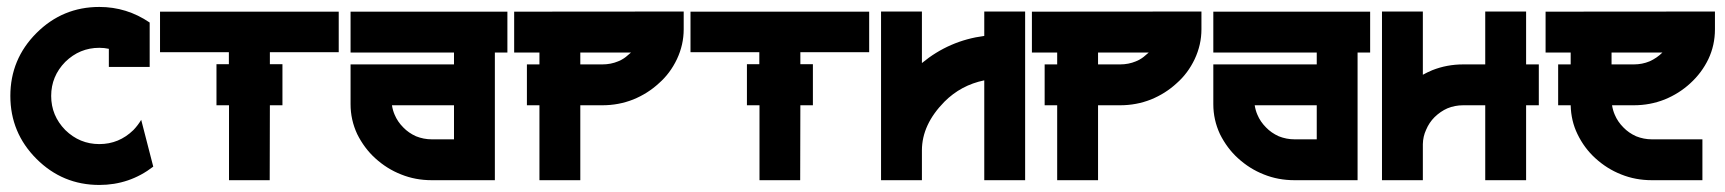

<svg xmlns="http://www.w3.org/2000/svg" viewBox="-20 -519 4969 553"><path d="M386.7 -173.8 421.4 -39.1Q353 13.7 266.1 13.7Q160.2 13.7 85 -61.5Q9.8 -136.7 9.8 -242.7Q9.8 -348.6 85 -423.8Q160.2 -499 266.1 -499Q345.2 -499 411.1 -454.1V-326.2H293.5V-378.4Q280.3 -381.3 266.1 -381.3Q209.5 -381.3 168 -340.8Q127.4 -299.3 127.4 -242.7Q127.4 -186 168 -144.5Q209.5 -104 266.1 -104Q322.8 -104 364.3 -144.5Q377 -157.7 386.7 -173.8Z M955.6 -368.7H757.3V-334H793.5V-215.8H757.3L756.8 0H639.6V-215.8H603.5V-334H639.2V-368.7H440.9V-485.4H955.6Z M1441.4 -367.7H1405.3V0H1223.6Q1176.3 0 1135.3 -16.6Q1094.2 -32.7 1060.5 -63.5Q1029.3 -91.8 1008.8 -132.8Q989.7 -173.8 989.7 -218.8V-333.5H1287.6V-367.7H989.7V-485.4H1441.4ZM1223.6 -117.7H1287.6V-215.8H1108.9Q1111.3 -200.7 1116.7 -188.5Q1125 -168.5 1141.6 -151.9Q1156.7 -136.2 1178.2 -126.5Q1200.2 -117.7 1223.6 -117.7Z M1949.2 -485.8V-434.6Q1949.2 -390.1 1929.7 -348.6Q1910.2 -307.6 1877.9 -279.3Q1845.7 -249.5 1803.7 -232.4Q1761.7 -215.8 1714.8 -215.8H1651.4V0H1533.7V-215.8H1497.6V-333.5H1533.7V-367.7H1460.9V-485.4ZM1760.3 -342.3Q1766.1 -344.7 1769.8 -346.7Q1773.4 -348.6 1777.1 -351.1Q1780.8 -353.5 1782.5 -355Q1784.2 -356.4 1789.1 -360.6Q1793.9 -364.7 1797.4 -367.7H1651.4V-333.5H1714.8Q1739.3 -333.5 1760.3 -342.3Z M2483.4 -368.7H2285.2V-334H2321.3V-215.8H2285.2L2284.7 0H2167.5V-215.8H2131.3V-334H2167V-368.7H1968.8V-485.4H2483.4Z M2814.9 -485.8H2932.6V0H2814.9V-287.6Q2748 -273.9 2700.2 -226.1Q2635.3 -160.2 2635.3 -85.9V0H2517.6V-485.8H2635.3V-337.4Q2713.9 -402.3 2814.9 -415.5Z M3440.4 -485.8V-434.6Q3440.4 -390.1 3420.9 -348.6Q3401.4 -307.6 3369.1 -279.3Q3336.9 -249.5 3294.9 -232.4Q3252.9 -215.8 3206.1 -215.8H3142.6V0H3024.9V-215.8H2988.8V-333.5H3024.9V-367.7H2952.1V-485.4ZM3251.5 -342.3Q3257.3 -344.7 3261 -346.7Q3264.6 -348.6 3268.3 -351.1Q3272 -353.5 3273.7 -355Q3275.4 -356.4 3280.3 -360.6Q3285.2 -364.7 3288.6 -367.7H3142.6V-333.5H3206.1Q3230.5 -333.5 3251.5 -342.3Z M3926.3 -367.7H3890.1V0H3708.5Q3661.1 0 3620.1 -16.6Q3579.1 -32.7 3545.4 -63.5Q3514.2 -91.8 3493.7 -132.8Q3474.6 -173.8 3474.6 -218.8V-333.5H3772.5V-367.7H3474.6V-485.4H3926.3ZM3708.5 -117.7H3772.5V-215.8H3593.8Q3596.2 -200.7 3601.6 -188.5Q3609.9 -168.5 3626.5 -151.9Q3641.6 -136.2 3663.1 -126.5Q3685.1 -117.7 3708.5 -117.7Z M4412.1 -333.5V-215.8H4375.5V0H4257.8V-215.8H4194.3Q4170.4 -215.8 4148.9 -207Q4128.9 -198.2 4111.8 -181.6Q4096.2 -166 4087.4 -145Q4078.6 -126 4078.1 -104V0H3960.4V-485.8H4078.1V-303.7Q4090.3 -310.5 4105.5 -316.9Q4147.5 -333.5 4194.3 -333.5H4257.8V-485.8H4375.5V-333.5Z M4919.4 -485.8V-434.6Q4919.4 -388.7 4900.4 -348.6Q4881.3 -309.1 4848.6 -279.3Q4816.4 -249.5 4774.4 -232.4Q4732.4 -215.8 4685.5 -215.8H4623Q4625.5 -200.7 4630.9 -188.5Q4639.2 -168.5 4655.8 -151.9Q4670.9 -136.2 4692.4 -126.5Q4714.4 -117.7 4737.8 -117.7H4883.3V0H4737.8Q4690.4 0 4649.4 -16.6Q4608.4 -32.7 4574.7 -63.5Q4543 -92.3 4523.4 -132.8Q4504.9 -170.9 4503.9 -215.8H4467.8V-333.5H4503.9V-367.7H4431.6V-485.4ZM4731 -342.3Q4752 -351.6 4768.1 -367.7H4621.6V-333.5H4685.5Q4710 -333.5 4731 -342.3Z"/></svg>

Font: Sangha Kali
Style: Regular
Weight: 400
Designer: Seslavinskaya Anna
Foundry: Popkern
Version: Version 2.000;PS 002.000;hotconv 1.0.88;makeotf.lib2.5.64775